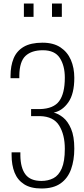

<svg xmlns="http://www.w3.org/2000/svg" viewBox="-20 -1062 478 1093"><path d="M216 11Q155 11 117.5 -13Q80 -37 63 -79.5Q46 -122 46 -180V-195H96Q96 -193 96 -185.5Q96 -178 96 -176Q97 -106 125 -69Q153 -32 216 -32Q254 -32 284 -47.5Q314 -63 331.5 -103Q349 -143 349 -215Q349 -295 317 -347Q285 -399 208 -401Q207 -401 195 -401Q183 -401 171 -401Q159 -401 157 -401V-441Q159 -441 171 -441Q183 -441 195 -441Q207 -441 207 -441Q285 -443 317 -486.5Q349 -530 349 -620Q349 -688 320.5 -732Q292 -776 224 -776Q160 -776 125.5 -744Q91 -712 90 -632Q90 -630 90 -624.5Q90 -619 90 -617H40V-630Q40 -687 57.5 -729.5Q75 -772 115 -795.5Q155 -819 222 -819Q284 -819 324 -792.5Q364 -766 383.5 -721Q403 -676 403 -619Q403 -528 369 -479.5Q335 -431 286 -421Q312 -415 339 -393.5Q366 -372 384.5 -329Q403 -286 403 -216Q403 -150 384.5 -98.5Q366 -47 325 -18Q284 11 216 11ZM276 -966V-1042H332V-966ZM116 -966V-1042H171V-966Z"/></svg>

Font: Oswald ExtraLight
Style: Regular
Weight: 250
Designer: Vernon Adams
Foundry: Vernon Adams
Version: Version 4.103;gftools[0.9.33.dev8+g029e19f]